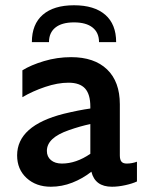

<svg xmlns="http://www.w3.org/2000/svg" viewBox="-20 -699 555 729"><path d="M327 -47Q294 -21 254.5 -5.5Q215 10 173 10Q117 10 81 -23Q45 -56 45 -109Q45 -222 222 -267Q280 -281 323 -287V-294Q323 -341 303 -363Q283 -385 240 -385Q199 -385 151.5 -369Q104 -353 65 -330V-432Q97 -452 147 -467Q197 -482 250 -482Q338 -482 386.5 -435.5Q435 -389 435 -303V-109Q435 -93 441 -85.5Q447 -78 461 -78Q481 -78 500 -85V-10Q483 -2 456 4Q429 10 405 10Q341 10 327 -47ZM215 -78Q269 -78 323 -115V-228Q285 -220 242 -205Q199 -190 178.5 -170.5Q158 -151 158 -126Q158 -104 173.5 -91Q189 -78 215 -78ZM261 -614Q215 -614 190.5 -594.5Q166 -575 166 -539H101Q101 -607 142.5 -643Q184 -679 261 -679Q338 -679 379.5 -643Q421 -607 421 -539H356Q356 -575 331.5 -594.5Q307 -614 261 -614Z"/></svg>

Font: Madhuban Medium
Style: Regular
Weight: 500
Designer: jaikishan Patel
Foundry: MagicType
Version: Version 1.000